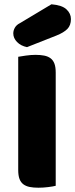

<svg xmlns="http://www.w3.org/2000/svg" viewBox="-20 -871 351 896"><path d="M220 -851Q269 -847 290 -827.5Q311 -808 311 -782Q311 -753 294.5 -736Q278 -719 243 -705L106 -651Q77 -657 59.5 -675Q42 -693 42 -715Q42 -729 49.5 -742Q57 -755 73 -763ZM240 -4Q229 -1 205.5 2Q182 5 159 5Q136 5 118.5 1.5Q101 -2 89 -11Q77 -20 71 -36Q65 -52 65 -78V-606Q76 -608 100 -611.5Q124 -615 146 -615Q169 -615 186.5 -611.5Q204 -608 216 -599Q228 -590 234 -574Q240 -558 240 -532Z"/></svg>

Font: Baloo Bhaijaan
Style: Regular
Weight: 400
Designer: Devika Bhansali and Ek Type
Foundry: Ek Type
Version: Version 1.443;PS 1.000;hotconv 16.6.51;makeotf.lib2.5.65220;